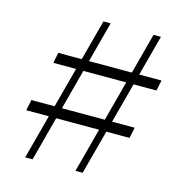

<svg xmlns="http://www.w3.org/2000/svg" viewBox="-99 -739 766 826"><g transform="rotate(15 284.0 -326.0)"><path d="M87 0 261 -652H293L120 0ZM49 -245H509L499 -197H39ZM558 -424H99L108 -471H568ZM311 0 484 -652H517L343 0Z"/></g></svg>

Font: Source Serif 4 18pt Light
Style: Italic
Weight: 300
Italic angle: -12°
Designer: Frank Grießhammer
Foundry: Adobe Systems Incorporated
Version: Version 4.004;hotconv 1.0.116;makeotfexe 2.5.65601